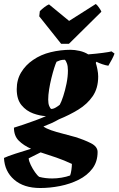

<svg xmlns="http://www.w3.org/2000/svg" viewBox="-52 -726 595 964"><path d="M150 218Q67 218 19 176Q-29 134 -32 67Q-13 58 25.5 45.5Q64 33 104 21Q66 4 42 -20Q18 -44 18 -85Q34 -90 64.5 -100Q95 -110 127 -122Q159 -134 179 -143Q149 -144 114.5 -156.5Q80 -169 56 -198Q32 -227 32 -278Q32 -326 54.5 -363Q77 -400 114 -425Q153 -452 202.5 -464Q252 -476 303 -476Q323 -476 347.5 -470.5Q372 -465 391 -453Q430 -456 464 -460.5Q498 -465 508 -468L523 -457Q519 -445 510 -428Q501 -411 492 -396Q478 -398 460.5 -404Q443 -410 432 -416L429 -410Q433 -398 437 -378Q441 -358 441 -342Q441 -283 413.5 -243Q386 -203 341 -175.5Q296 -148 244 -127Q225 -116 205 -107Q185 -98 166 -91Q179 -81 205 -72Q231 -63 263 -55Q295 -47 326 -38Q371 -24 404.5 -7Q438 10 438 37Q438 86 412 120.5Q386 155 343 176.5Q300 198 249.5 208Q199 218 150 218ZM205 -179Q216 -179 228.5 -186.5Q241 -194 248 -200Q256 -214 265.5 -243Q275 -272 282 -306.5Q289 -341 289 -372Q289 -394 284 -407.5Q279 -421 274 -426Q259 -426 249.5 -423Q240 -420 232 -416Q227 -406 220 -384Q213 -362 206 -333.5Q199 -305 194.5 -276.5Q190 -248 190 -226Q190 -206 195 -194Q200 -182 205 -179ZM145 162Q175 170 210 170Q233 170 257 166Q281 162 300 155Q304 145 306.5 127Q309 109 309 97Q271 79 230.5 65Q190 51 152 39L92 69Q93 83 102.5 102.5Q112 122 124 139Q136 156 145 162ZM255 -506 145 -644 148 -670Q159 -681 171.5 -690.5Q184 -700 194 -704L295 -621L429 -706Q435 -702 445 -688Q455 -674 457 -667L294 -506Z"/></svg>

Font: Albura ExtraBold
Style: Italic
Weight: 758
Italic angle: -7°
Designer: Mercedes Jáuregui
Foundry: Omnibus-Type Team
Version: Version 1.000; ttfautohint (v1.8.3)